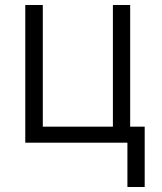

<svg xmlns="http://www.w3.org/2000/svg" viewBox="-20 -568 646 767"><path d="M558 -62V179H489V2H81V-548H151V-62H431V-548H500V-62Z"/></svg>

Font: Sinter Normal
Style: Regular
Weight: 350
Foundry: Adobe & rsms
Version: Version 1.000